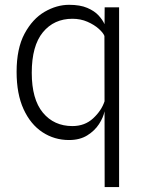

<svg xmlns="http://www.w3.org/2000/svg" viewBox="-20 -576 606 798"><path d="M267 6Q206 6 156.5 -26.5Q107 -59 78 -122.2Q49 -185.5 49 -277.5Q49 -374.5 82 -436Q115 -497.5 165.2 -526.8Q215.5 -556 267 -556Q313 -556 342.8 -543.2Q372.5 -530.5 389.5 -512Q406.5 -493.5 414.5 -475.5L415 -545.5H475V201.5H415L414.5 -113.5Q409.5 -88 391.5 -60.2Q373.5 -32.5 342.5 -13.2Q311.5 6 267 6ZM112 -273.5Q112 -163.5 158.2 -107.8Q204.5 -52 281 -52Q332.5 -52 367.2 -84.2Q402 -116.5 414.5 -155L414 -426.5Q409.5 -439 390.8 -456Q372 -473 343.5 -485.5Q315 -498 281 -498Q204.5 -498 158.2 -441.8Q112 -385.5 112 -273.5Z"/></svg>

Font: Spline Sans Light
Style: Regular
Weight: 300
Designer: Eben Sorkin, Mirko Velimirovic
Foundry: Sorkin Type
Version: Version 1.000; ttfautohint (v1.8.3)